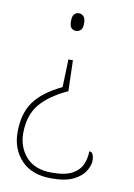

<svg xmlns="http://www.w3.org/2000/svg" viewBox="-83 -595 582 836"><g transform="rotate(10 207.5 -176.5)"><path d="M207 -335 211 -199Q127 -160 88 -111Q49 -62 49 15Q49 77 87.5 120Q126 163 201 163Q261 163 292 145.5Q323 128 334.5 100.5Q346 73 346 43Q367 43 367 82Q367 101 352.5 126Q338 151 302.5 169.5Q267 188 203 188Q117 188 70.5 139Q24 90 24 15Q24 -68 61.5 -120Q99 -172 183 -212L187 -335ZM198 -541Q209 -541 218 -532.5Q227 -524 227 -501Q227 -479 218 -471Q209 -463 198 -463Q186 -463 177.5 -471Q169 -479 169 -501Q169 -524 177.5 -532.5Q186 -541 198 -541Z"/></g></svg>

Font: Noto Serif Tamil Thin
Style: Regular
Weight: 100
Designer: Indian Type Foundry, Tom Grace, and the Monotype Design Team
Foundry: Monotype Imaging Inc.
Version: Version 2.004; ttfautohint (v1.8.4.7-5d5b)